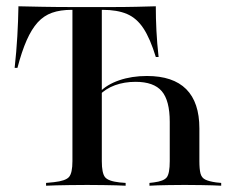

<svg xmlns="http://www.w3.org/2000/svg" viewBox="-20 -591 734 611"><path d="M208.1 -559.7Q171.8 -559.7 145.6 -550.4Q119.4 -541.1 100 -519.8Q80.6 -498.4 64.9 -462.9Q49.2 -427.4 35.5 -375H26.6Q32.3 -426.6 35.1 -475.4Q37.9 -524.2 38.7 -571Q70.2 -570.2 115.3 -569.4Q160.5 -568.5 226.6 -568.5H322.6Q377.4 -568.5 414.1 -569.4Q450.8 -570.2 475.8 -571Q475.8 -533.1 477.8 -493.1Q479.8 -453.2 484.7 -409.7H475.8Q458.1 -467.7 436.7 -500.4Q415.3 -533.1 384.3 -546.4Q353.2 -559.7 306.5 -559.7ZM250.8 -2.4Q225 -2.4 201.6 -2Q178.2 -1.6 158.9 -1.2Q139.5 -0.8 126.6 0V-8.9L151.6 -11.3Q188.7 -15.3 199.6 -27.8Q210.5 -40.3 210.5 -78.2V-201.6H304V-78.2Q304 -40.3 314.1 -27.4Q324.2 -14.5 360.5 -10.5L379.8 -8.9V0Q367.7 -0.8 350 -1.2Q332.3 -1.6 310.1 -2Q287.9 -2.4 263.7 -2.4H257.3ZM210.5 -201.6V-562.9H304V-201.6ZM447.6 -349.2Q530.6 -349.2 572.6 -307.3Q614.5 -265.3 614.5 -182.3V-78.2Q614.5 -52.4 618.1 -38.7Q621.8 -25 633.5 -19.4Q645.2 -13.7 667.7 -10.5L683.9 -8.9V0Q672.6 -0.8 656.5 -1.2Q640.3 -1.6 620.2 -2Q600 -2.4 576.6 -2.4H567.7H558.9Q536.3 -2.4 516.5 -2Q496.8 -1.6 481.5 -1.2Q466.1 -0.8 455.6 0V-8.9L469.4 -10.5Q501.6 -14.5 510.9 -27Q520.2 -39.5 520.2 -78.2V-203.2Q520.2 -271 494.8 -300.8Q469.4 -330.6 411.3 -330.6Q375.8 -330.6 346 -319.8Q316.1 -308.9 296 -287.9V-296.8Q319.4 -321.8 359.3 -335.5Q399.2 -349.2 447.6 -349.2Z"/></svg>

Font: Playfair 144pt SemiCondensed Medium
Style: Regular
Weight: 500
Width: 4
Designer: Claus Eggers Sørensen
Foundry: Claus Eggers Sørensen
Version: Version 2.203